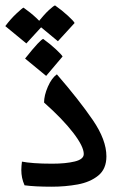

<svg xmlns="http://www.w3.org/2000/svg" viewBox="-39 -706 463 725"><path d="M156.7 -1Q92.3 -1 53.7 -6.3Q47.4 -20.5 44.4 -34.9Q41.5 -49.3 41.5 -64Q41.5 -72.3 42.2 -80.1Q43 -87.9 43.9 -95.7Q61 -92.3 89.6 -90.1Q118.2 -87.9 158.2 -87.9Q209 -87.9 243.2 -96.2Q277.3 -104.5 277.3 -124.5Q277.3 -152.8 237.5 -204.6Q197.8 -256.3 127.4 -318.8Q127.4 -345.7 141.8 -378.7Q156.2 -411.6 175.8 -425.3Q260.3 -327.6 311.5 -252.7Q362.8 -177.7 362.8 -115.7Q362.8 -67.9 332 -43Q301.3 -18.1 254.2 -9.5Q207 -1 156.7 -1ZM60.5 -542 -19 -607.4Q1.5 -634.8 23.2 -655Q44.9 -675.3 49.8 -677.2Q76.2 -658.7 98.1 -638.2Q120.1 -617.7 123.5 -610.8ZM179.7 -550.3 100.1 -616.2Q127.9 -651.9 146 -668.2Q164.1 -684.6 168.9 -685.5Q195.3 -667 217.3 -646.7Q239.3 -626.5 242.7 -619.1ZM135.3 -419.4 55.7 -484.9Q86.4 -523.4 102.5 -540.5Q118.7 -557.6 124 -559.1Q150.4 -540 172.1 -519.8Q193.8 -499.5 197.3 -492.7Z"/></svg>

Font: Harmattan
Style: Bold
Weight: 700
Designer: George W. Nuss III and SIL International
Foundry: SIL International
Version: Version 4.000